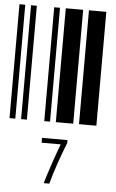

<svg xmlns="http://www.w3.org/2000/svg" viewBox="-60 -631 601 991"><g transform="rotate(5 240.0 -135.5)"><path d="M0 0V-590H30V0ZM60 0V-590H90V0ZM180 0V-590H210V0ZM240 0V-590H330V0ZM360 0V-590H450V0ZM205 319Q237 213 275 112H176V87H308V102Q262 217 234 319Z"/></g></svg>

Font: Libre Barcode 39 Extended Text
Style: Regular
Weight: 400
Version: Version 1.005; ttfautohint (v1.8.3)